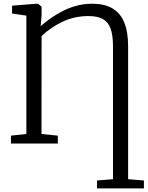

<svg xmlns="http://www.w3.org/2000/svg" viewBox="-20 -773 795 1034"><path d="M502.5 241.5V199L588.5 192V-523Q588.5 -583.5 575.5 -619.2Q562.5 -655 533.2 -670.8Q504 -686.5 456.5 -686.5Q382.5 -686.5 318.5 -656.8Q254.5 -627 204 -579L203.5 -51.5L291.5 -42.5V0H39V-42.5L122 -51.5V-689L45 -700V-742.5L177 -753H185L204 -737V-692L199 -632Q243.5 -670.5 288.5 -697.5Q333.5 -724.5 380.2 -738.8Q427 -753 476.5 -753Q540.5 -753 583.5 -729Q626.5 -705 648.2 -654.2Q670 -603.5 670 -522V192L755 199V241.5Z"/></svg>

Font: Merriweather 20pt Light
Style: Regular
Weight: 300
Version: Version 2.100